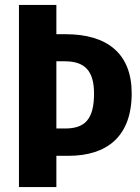

<svg xmlns="http://www.w3.org/2000/svg" viewBox="-20 -760 569 780"><path d="M247 -621H209V-740H57V0H209V-127H258C414 -127 515 -205 515 -381C515 -541 417 -621 247 -621ZM244 -238H209V-511H243C322 -511 362 -475 362 -380C362 -273 323 -238 244 -238Z"/></svg>

Font: Glow Sans TC Compressed
Style: Bold
Weight: 700
Width: 2
Designer: Ryoko NISHIZUKA (kana, bopomofo & ideographs); Paul D. Hunt (Latin, Greek & Cyrillic); Sandoll Communications, Soo-young
Version: Version 0.93